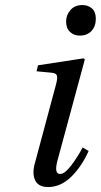

<svg xmlns="http://www.w3.org/2000/svg" viewBox="-20 -735 403 767"><path d="M244.1 -648.9Q244.1 -675.3 261.5 -695.1Q278.8 -714.8 309.1 -714.8Q332 -714.8 347.4 -701.2Q362.8 -687.5 362.8 -660.2Q362.8 -629.9 345.5 -611.3Q328.1 -592.8 298.8 -592.8Q275.4 -592.8 259.8 -607.4Q244.1 -622.1 244.1 -648.9ZM120.1 -85.9 204.1 -398.9Q210.9 -425.3 207 -434.3Q203.1 -443.4 183.1 -444.8L126 -450.2L131.8 -474.1L314 -502L318.8 -497.1L210 -95.2Q194.8 -40 220.2 -40Q238.8 -40 265.1 -75Q291.5 -109.9 310.1 -146L334 -131.8Q305.7 -68.8 263.9 -28.3Q222.2 12.2 171.9 12.2Q132.8 12.2 120.1 -15.4Q107.4 -43 120.1 -85.9Z"/></svg>

Font: Linguistics Pro
Style: Italic
Weight: 400
Italic angle: -12°
Designer: Stefan Peev, Context Ltd
Foundry: Stefan Peev, Context Ltd
Version: Version 001.000